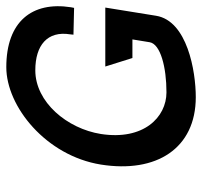

<svg xmlns="http://www.w3.org/2000/svg" viewBox="-36 -594 641 609"><g transform="rotate(-90 284.5 -289.5)"><path d="M67 -290C39 -114 118 11 281 11C363 11 523 -16 539 -115L565 -276H378L405 -190H464L455 -135C449 -101 376 -82 296 -82C217 -82 143 -155 164 -290C181 -397 265 -498 366 -498C445 -498 492 -460 480 -387L479 -377L564 -375L566 -385C585 -508 521 -590 376 -590C251 -590 95 -464 67 -290Z"/></g></svg>

Font: Charger Pro
Style: ExBdObl
Weight: 400
Designer: Jasper
Foundry: Cannot Into Space Fonts
Version: Version 1.09